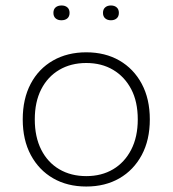

<svg xmlns="http://www.w3.org/2000/svg" viewBox="-20 -671 630 701"><path d="M295 10Q226 10 174 -20Q122 -50 92.5 -105Q63 -160 63 -235Q63 -310 92 -365Q121 -420 173.5 -450Q226 -480 295 -480Q364 -480 416 -450Q468 -420 497.5 -365Q527 -310 527 -235Q527 -160 497.5 -105Q468 -50 416 -20Q364 10 295 10ZM295 -28Q351 -28 393 -53Q435 -78 459 -124.5Q483 -171 483 -235Q483 -300 459 -345.5Q435 -391 393 -416Q351 -441 295 -441Q239 -441 196.5 -416Q154 -391 130.5 -345Q107 -299 107 -235Q107 -171 130.5 -124.5Q154 -78 196.5 -53Q239 -28 295 -28ZM385 -597Q372 -597 364 -604Q356 -611 356 -624Q356 -637 364 -644Q372 -651 385 -651Q398 -651 406 -644Q414 -637 414 -624Q414 -611 406 -604Q398 -597 385 -597ZM204 -597Q191 -597 183 -604Q175 -611 175 -624Q175 -637 183 -644Q191 -651 205 -651Q218 -651 226 -644Q234 -637 234 -624Q234 -611 226 -604Q218 -597 204 -597Z"/></svg>

Font: Gantari ExtraLight
Style: Regular
Weight: 250
Designer: Anugrah Pasau
Foundry: Lafontype
Version: Version 1.000